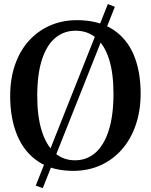

<svg xmlns="http://www.w3.org/2000/svg" viewBox="-20 -854 764 972"><path d="M526 -833.5 561.5 -819.5 196.5 98.5 161 85.5ZM356 11Q246 12 174 -36Q102 -84 66.8 -169.8Q31.5 -255.5 31.5 -367.5Q31.5 -455.5 56.2 -526.5Q81 -597.5 126.5 -647.8Q172 -698 234 -725Q296 -752 370 -752Q478.5 -751.5 550 -705.8Q621.5 -660 656.8 -576.8Q692 -493.5 692 -381Q692 -293.5 667.2 -221.5Q642.5 -149.5 597.5 -98Q552.5 -46.5 491 -18.2Q429.5 10 356 11ZM360 -42.5Q419 -42.5 462.8 -80.5Q506.5 -118.5 530.5 -193.8Q554.5 -269 554.5 -380.5Q554.5 -483 532.2 -553.8Q510 -624.5 467 -661.5Q424 -698.5 362.5 -698.5Q303.5 -698.5 260 -662.2Q216.5 -626 192.5 -552.5Q168.5 -479 168.5 -367.5Q168.5 -265.5 191 -192.8Q213.5 -120 256.2 -81.2Q299 -42.5 360 -42.5Z"/></svg>

Font: Merriweather 28pt SemiBold
Style: Regular
Weight: 600
Version: Version 2.100